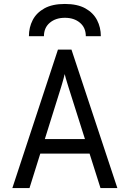

<svg xmlns="http://www.w3.org/2000/svg" viewBox="-20 -951 656 971"><path d="M42.5 0 273 -700H341.5L573.5 0H488.2L326.5 -509.8Q324.8 -515.5 320.8 -528.4Q316.8 -541.4 312.8 -554.9Q308.9 -568.4 307.2 -576.5Q305.5 -568.4 301.8 -554.9Q298 -541.4 294.4 -528.6Q290.9 -515.9 288.8 -509.8L129.2 0ZM159 -174.2 182.8 -247.8H432.5L456.2 -174.2ZM126.2 -767.8Q126.2 -812.5 145.4 -849.6Q164.6 -886.6 204.8 -908.8Q245 -931 308.2 -931Q371.2 -931 411.4 -908.8Q451.5 -886.5 470.8 -849.4Q490 -812.4 490 -767.8H414Q414 -810.8 384.4 -835.9Q354.8 -861 308.2 -861Q261.6 -861 231.9 -835.9Q202.2 -810.8 202.2 -767.8Z"/></svg>

Font: Overpass Mono Light
Style: Regular
Weight: 300
Monospace: yes
Designer: Delve Withrington, Dave Bailey
Foundry: Delve Fonts LLC
Version: Version 4.000